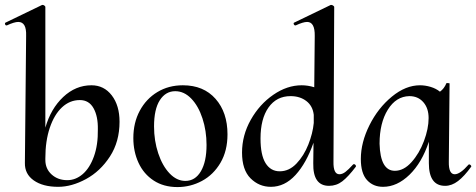

<svg xmlns="http://www.w3.org/2000/svg" viewBox="-35 -745 1932 779"><path d="M450 -251Q450 -170 411 -110Q372 -50 314 -18.5Q256 13 201 13Q139 13 102 -13Q65 -39 66 -84L71 -599Q72 -628 64 -642Q56 -656 39 -656Q23 -656 -7 -642H-9Q-13 -642 -14.5 -646.5Q-16 -651 -13 -653L136 -725H138Q142 -725 145.5 -722Q149 -719 149 -717V-227Q171 -304 221.5 -351.5Q272 -399 336 -399Q387 -399 418.5 -358Q450 -317 450 -251ZM362 -220Q363 -273 344.5 -306Q326 -339 289 -339Q248 -339 216.5 -309.5Q185 -280 167 -226.5Q149 -173 149 -103V-96Q149 -60 174.5 -37Q200 -14 238 -14Q272 -14 300.5 -38.5Q329 -63 346 -110Q363 -157 362 -220Z M506 -185Q506 -247 532 -295.5Q558 -344 603.5 -371.5Q649 -399 707 -399Q791 -399 839.5 -344Q888 -289 888 -200Q888 -133 859.5 -84.5Q831 -36 784.5 -11Q738 14 685 14Q629 14 588.5 -12.5Q548 -39 527 -84.5Q506 -130 506 -185ZM803 -157Q803 -214 786.5 -264.5Q770 -315 741 -345Q712 -375 676 -375Q637 -375 613.5 -338.5Q590 -302 590 -232Q590 -174 607 -123Q624 -72 653 -41.5Q682 -11 717 -11Q757 -11 780 -50Q803 -89 803 -157Z M1401 -79Q1405 -79 1407.5 -75.5Q1410 -72 1409 -69Q1378 -28 1354 -9.5Q1330 9 1300 9Q1234 9 1236 -83L1237 -166Q1208 -83 1164 -35Q1120 13 1064 13Q1016 13 981.5 -21.5Q947 -56 947 -126Q947 -196 982.5 -259Q1018 -322 1074 -360.5Q1130 -399 1189 -399Q1214 -399 1240 -391L1242 -599Q1243 -656 1211 -656Q1195 -656 1165 -642H1163Q1159 -642 1157 -646.5Q1155 -651 1158 -653L1307 -725H1309Q1313 -725 1317 -722Q1321 -719 1321 -717L1318 -89Q1317 -38 1342 -38Q1354 -38 1366.5 -47.5Q1379 -57 1397 -77Q1399 -79 1401 -79ZM1238 -246V-279Q1234 -315 1208 -335Q1182 -355 1144 -355Q1087 -355 1054.5 -309Q1022 -263 1022 -183Q1022 -116 1042.5 -83Q1063 -50 1100 -50Q1138 -50 1168 -81.5Q1198 -113 1216 -158.5Q1234 -204 1238 -246Z M1869 -78Q1872 -78 1875 -74.5Q1878 -71 1877 -69Q1849 -30 1823.5 -10.5Q1798 9 1771 9Q1705 9 1705 -83V-170Q1677 -85 1626.5 -36Q1576 13 1519 13Q1479 13 1454 -14.5Q1429 -42 1429 -100Q1429 -167 1464 -237Q1499 -307 1555 -353Q1611 -399 1669 -399Q1690 -399 1712 -392.5Q1734 -386 1750 -373Q1767 -385 1776 -407Q1776 -408 1780 -408Q1791 -408 1789 -405L1786 -89Q1785 -38 1810 -38Q1832 -38 1866 -77Q1867 -78 1869 -78ZM1626 -355Q1572 -354 1538.5 -300Q1505 -246 1505 -162Q1508 -52 1567 -52Q1603 -52 1634.5 -87Q1666 -122 1685 -172.5Q1704 -223 1704 -266Q1704 -306 1682.5 -330.5Q1661 -355 1626 -355Z"/></svg>

Font: Cormorant Upright SemiBold
Style: Regular
Weight: 600
Designer: Christian Thalmann (Catharsis Fonts)
Foundry: Catharsis Fonts
Version: Version 3.302